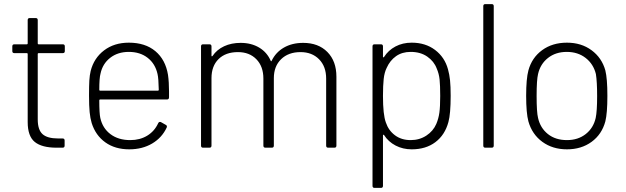

<svg xmlns="http://www.w3.org/2000/svg" viewBox="-20 -720 3052 936"><path d="M115 -125V-457Q115 -461 111 -461H50Q40 -461 40 -471V-494Q40 -504 50 -504H111Q115 -504 115 -508V-622Q115 -632 125 -632H154Q164 -632 164 -622V-508Q164 -504 168 -504H286Q296 -504 296 -494V-471Q296 -461 286 -461H168Q164 -461 164 -457V-138Q164 -87 187.5 -66Q211 -45 263 -45H285Q295 -45 295 -35V-10Q295 0 285 0H256Q184 0 149.5 -28Q115 -56 115 -125Z M427 -120Q420 -143 417 -173.5Q414 -204 414 -254Q414 -302 415.5 -327.5Q417 -353 422 -374Q438 -437 487.5 -474.5Q537 -512 608 -512Q688 -512 737.5 -470.5Q787 -429 799 -355Q804 -320 804 -274V-246Q804 -235 794 -235H468Q464 -235 464 -231Q464 -167 469 -145Q480 -95 518.5 -66Q557 -37 615 -37Q662 -37 697.5 -58.5Q733 -80 751 -119Q755 -128 764 -125L787 -112Q796 -108 793 -99Q770 -49 722 -20.5Q674 8 610 8Q541 8 493.5 -26Q446 -60 427 -120ZM468 -278H750Q754 -278 754 -282Q753 -338 748 -359Q737 -409 700 -438Q663 -467 608 -467Q554 -467 517 -438Q480 -409 470 -361Q464 -340 464 -282Q464 -278 468 -278Z M960 -10V-494Q960 -504 970 -504H1001Q1011 -504 1011 -494V-448Q1011 -446 1012.5 -445.5Q1014 -445 1016 -447Q1037 -478 1072.5 -494.5Q1108 -511 1153 -511Q1205 -511 1243.5 -488Q1282 -465 1300 -423Q1301 -421 1302 -421Q1303 -421 1304 -423Q1324 -465 1364 -488Q1404 -511 1458 -511Q1532 -511 1576 -466.5Q1620 -422 1620 -346V-10Q1620 0 1610 0H1580Q1570 0 1570 -10V-337Q1570 -396 1535.5 -431Q1501 -466 1445 -466Q1386 -466 1350.5 -431.5Q1315 -397 1315 -339V-10Q1315 0 1305 0H1274Q1264 0 1264 -10V-337Q1264 -396 1230 -431Q1196 -466 1140 -466Q1080 -466 1045.5 -432Q1011 -398 1011 -339V-10Q1011 0 1001 0H970Q960 0 960 -10Z M1796 186V-494Q1796 -504 1806 -504H1837Q1847 -504 1847 -494V-443Q1847 -441 1848.5 -440.5Q1850 -440 1852 -442Q1873 -475 1908 -493.5Q1943 -512 1987 -512Q2054 -512 2101 -476.5Q2148 -441 2164 -382Q2171 -357 2174 -328Q2177 -299 2177 -253Q2177 -165 2166 -125Q2149 -62 2102.5 -27Q2056 8 1987 8Q1944 8 1908.5 -10.5Q1873 -29 1852 -62Q1847 -65 1847 -60V186Q1847 196 1837 196H1806Q1796 196 1796 186ZM1861 -123Q1874 -84 1905.5 -60.5Q1937 -37 1982 -37Q2025 -37 2058.5 -59Q2092 -81 2107 -116Q2118 -142 2122 -171Q2126 -200 2126 -252Q2126 -304 2123 -332.5Q2120 -361 2109 -386Q2096 -421 2063 -444Q2030 -467 1982 -467Q1940 -467 1910.5 -446Q1881 -425 1865 -389Q1854 -367 1850.5 -335Q1847 -303 1847 -252Q1847 -161 1861 -123Z M2336 -10V-690Q2336 -700 2346 -700H2377Q2387 -700 2387 -690V-10Q2387 0 2377 0H2346Q2336 0 2336 -10Z M2556 -128Q2545 -169 2545 -253Q2545 -336 2556 -377Q2573 -439 2623 -475.5Q2673 -512 2744 -512Q2814 -512 2864 -475Q2914 -438 2931 -377Q2941 -337 2941 -253Q2941 -168 2931 -128Q2914 -65 2864 -28.5Q2814 8 2744 8Q2674 8 2624 -28.5Q2574 -65 2556 -128ZM2603 -145Q2614 -96 2651 -66.5Q2688 -37 2744 -37Q2798 -37 2835.5 -66.5Q2873 -96 2884 -145Q2891 -178 2891 -252Q2891 -321 2885 -359Q2873 -408 2835 -437.5Q2797 -467 2743 -467Q2689 -467 2651.5 -437.5Q2614 -408 2603 -359Q2596 -330 2596 -252Q2596 -173 2603 -145Z"/></svg>

Font: Barlow GEO Light
Style: Regular
Weight: 300
Designer: Jeremy Tribby
Foundry: Tribby Type
Version: Version 1.408